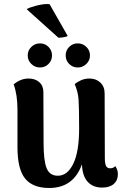

<svg xmlns="http://www.w3.org/2000/svg" viewBox="-20 -921 621 956"><path d="M567 -54Q567 -23 546.5 -5Q526 13 488 13Q443 13 416.5 -16Q390 -45 388 -103Q346 15 225 15Q143 15 105 -32Q67 -79 67 -188V-374Q67 -450 48 -501Q83 -530 122 -530Q155 -530 175.5 -512Q196 -494 196 -462L197 -208Q197 -122 212 -84Q227 -46 268 -46Q316 -46 345 -106Q374 -166 374 -280Q374 -390 371 -427.5Q368 -465 352 -502Q363 -512 382.5 -521Q402 -530 426 -530Q458 -530 479.5 -510Q501 -490 501 -456L502 -135Q502 -107 508 -95Q514 -83 528 -83Q545 -83 554 -94Q567 -75 567 -54ZM118 -645Q118 -670 136 -687.5Q154 -705 179 -705Q204 -705 221.5 -687.5Q239 -670 239 -645Q239 -620 221.5 -602.5Q204 -585 179 -585Q154 -585 136 -602.5Q118 -620 118 -645ZM307 -645Q307 -670 324.5 -687.5Q342 -705 367 -705Q392 -705 410 -687.5Q428 -670 428 -645Q428 -620 410 -602.5Q392 -585 367 -585Q342 -585 324.5 -602.5Q307 -620 307 -645ZM216 -901Q224 -901 227 -900L317 -742Q308 -735 271 -733L113 -875Q121 -882 156 -891.5Q191 -901 216 -901Z"/></svg>

Font: Arima Madurai Black
Style: Regular
Weight: 900
Designer: Joana Correia and Natanael Gama
Foundry: NDISCOVER
Version: Version 1.019